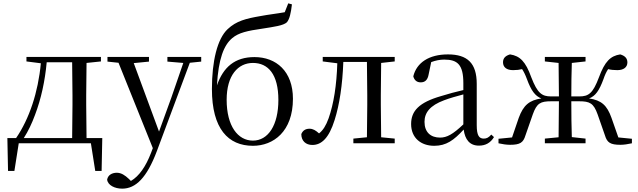

<svg xmlns="http://www.w3.org/2000/svg" viewBox="-20 -856 3811 1147"><path d="M138 -489 224 -478C208 -305 155 -146 76 -31H24L28 165H66L92 0H523L549 165H587L591 -31H497L495 -229V-288L497 -480L583 -489V-516H138ZM411 -31H122C149 -73 171 -120 189 -169C226 -266 249 -374 259 -484H411L413 -288V-229Z M980 -488 1075 -480 1004 -274 930 -70 779 -479 870 -488V-516H622V-488L688 -481L893 29L882 58C851 138 812 196 762 225L750 213C727 191 704 176 678 176C650 176 625 189 620 217C624 251 666 271 710 271C791 271 857 206 917 47L1114 -481L1182 -488V-516H980Z M1491 -16C1401 -16 1334 -103 1334 -260C1334 -406 1402 -480 1491 -480C1582 -480 1643 -412 1643 -259C1643 -108 1582 -16 1491 -16ZM1491 15C1613 15 1730 -70 1730 -266C1730 -430 1630 -515 1500 -515C1383 -515 1314 -455 1276 -346C1285 -504 1317 -586 1367 -628C1406 -661 1458 -672 1548 -685C1617 -696 1673 -703 1694 -723C1710 -742 1718 -778 1724 -830L1702 -836L1681 -783C1638 -775 1583 -769 1536 -760C1449 -745 1392 -731 1340 -682C1278 -624 1246 -490 1246 -324C1246 -87 1343 15 1491 15Z M2171 0H2338V-28L2257 -36C2256 -92 2255 -174 2255 -229V-288C2255 -342 2256 -424 2257 -480L2338 -489V-516H1908V-489L1995 -478C1991 -348 1974 -237 1943 -149C1927 -105 1910 -78 1886 -59C1866 -77 1850 -87 1829 -87C1806 -87 1789 -77 1780 -55C1780 -14 1807 10 1846 10C1900 10 1945 -30 1979 -139C2008 -230 2026 -349 2031 -486H2172L2174 -288V-229L2172 -36L2091 -28V0Z M2841 14C2880 14 2910 -2 2931 -37L2915 -52C2899 -34 2887 -28 2870 -28C2843 -28 2828 -45 2828 -108V-355C2828 -479 2772 -531 2656 -531C2543 -531 2469 -482 2449 -400C2455 -377 2470 -364 2493 -364C2518 -364 2535 -377 2541 -413L2556 -485C2583 -495 2608 -500 2634 -500C2713 -500 2748 -470 2748 -359V-318C2704 -308 2657 -295 2615 -282C2483 -244 2436 -193 2436 -115C2436 -32 2495 15 2574 15C2646 15 2691 -18 2750 -82C2758 -22 2786 14 2841 14ZM2748 -113C2685 -53 2649 -34 2609 -34C2553 -34 2516 -66 2516 -128C2516 -183 2549 -226 2633 -257C2667 -270 2707 -281 2748 -292Z M3235 -489 3317 -480 3319 -280H3272C3218 -280 3191 -298 3154 -394C3120 -489 3086 -522 3027 -531C2999 -523 2985 -508 2985 -484C2985 -454 3007 -437 3045 -437C3066 -437 3083 -439 3099 -443C3109 -428 3118 -410 3128 -383C3153 -315 3177 -282 3214 -268C3142 -257 3107 -228 3079 -152L3039 -35L2958 -27V0C2980 5 3005 9 3027 9C3087 9 3106 -4 3119 -47L3163 -173C3187 -240 3209 -251 3274 -251H3319L3317 -36L3235 -28V0H3478V-28L3396 -37C3394 -92 3393 -175 3393 -251H3439C3503 -251 3526 -240 3550 -173L3594 -47C3607 -4 3626 9 3687 9C3708 9 3732 5 3755 0V-27L3674 -35L3633 -152C3606 -228 3572 -257 3499 -268C3537 -282 3560 -315 3585 -383C3594 -410 3603 -428 3613 -443C3629 -439 3646 -437 3668 -437C3705 -437 3728 -454 3728 -483C3728 -508 3713 -523 3685 -531C3627 -522 3593 -489 3558 -394C3522 -298 3496 -280 3441 -280H3393C3393 -344 3394 -425 3396 -480L3478 -489V-516H3235Z"/></svg>

Font: Noto Serif CJK KR
Style: Regular
Weight: 400
Designer: Ryoko NISHIZUKA 西塚涼子 (kana & ideographs); Frank Grießhammer (Latin, Greek & Cyrillic); Wenlong ZHANG 张文龙 (bopomofo); San
Foundry: Adobe
Version: Version 2.001;hotconv 1.1.0;makeotfexe 2.6.0